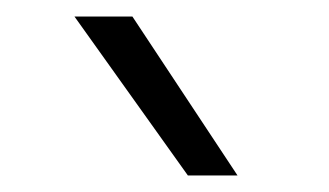

<svg xmlns="http://www.w3.org/2000/svg" viewBox="-20 -722 397 232"><path d="M207 -510 70 -702H140L267 -510Z"/></svg>

Font: Madhuban Light
Style: Regular
Weight: 300
Designer: jaikishan Patel
Foundry: MagicType
Version: Version 1.000